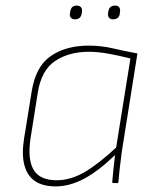

<svg xmlns="http://www.w3.org/2000/svg" viewBox="-20 -654 558 686"><path d="M179 12Q133 12 105 -7Q77 -26 67 -64.5Q57 -103 66 -159L93 -326Q107 -416 161 -453.5Q215 -491 297 -491Q341 -491 382 -481.5Q423 -472 471 -463L415 -111Q410 -74 407.5 -49.5Q405 -25 403 -4Q403 0 400 0H385Q381 0 381 -4Q383 -26 385.5 -51Q388 -76 391 -100Q332 -43 280.5 -15.5Q229 12 179 12ZM183 -10Q232 -10 282 -39Q332 -68 395 -127L446 -445Q407 -455 368.5 -462Q330 -469 297 -469Q227 -469 177.5 -436.5Q128 -404 115 -323L89 -159Q78 -85 100 -47.5Q122 -10 183 -10ZM384 -585Q374 -585 369.5 -591Q365 -597 366 -606L367 -613Q369 -624 375 -629Q381 -634 391 -634Q401 -634 405.5 -628.5Q410 -623 409 -613L408 -606Q407 -595 400.5 -590Q394 -585 384 -585ZM248 -585Q238 -585 233 -591Q228 -597 230 -606L231 -613Q233 -624 238.5 -629Q244 -634 254 -634Q264 -634 269 -628.5Q274 -623 273 -613L272 -606Q270 -595 264 -590Q258 -585 248 -585Z"/></svg>

Font: Sofia Sans Thin
Style: Italic
Weight: 250
Italic angle: -9°
Version: Version 4.100-B